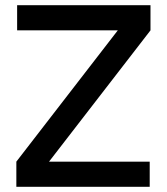

<svg xmlns="http://www.w3.org/2000/svg" viewBox="-20 -720 643 740"><path d="M43 0H557V-97H169L560 -603V-700H46V-603H434L43 -97Z"/></svg>

Font: Unageo
Style: Medium
Weight: 500
Designer: Richard Sepsi
Foundry: Richard Sepsi
Version: Version 2.000